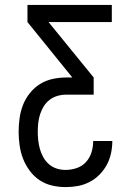

<svg xmlns="http://www.w3.org/2000/svg" viewBox="-20 -540 540 783"><path d="M247 223Q219 223 191.5 216.5Q164 210 141 194.5Q118 179 101 156Q84 133 74 107Q64 81 60 53Q56 25 56 -3Q56 -31 60 -59Q64 -87 74 -112.5Q84 -138 102 -160.5Q120 -183 143.5 -197.5Q167 -212 194.5 -218Q222 -224 250 -224H275L92 -450V-520H436V-450H178L362 -224V-154H250Q232 -154 214.5 -149Q197 -144 182.5 -133Q168 -122 158.5 -106.5Q149 -91 143.5 -74Q138 -57 136 -39Q134 -21 134 -3Q134 15 136 33Q138 51 143 68.5Q148 86 157 102Q166 118 180 130Q194 142 211.5 147.5Q229 153 247 153Q270 153 292.5 145.5Q315 138 330.5 121Q346 104 353 81.5Q360 59 360 36V35H438V36Q438 61 432.5 86Q427 111 415 133Q403 155 385 173Q367 191 344.5 202.5Q322 214 297.5 218.5Q273 223 247 223Z"/></svg>

Font: Huly
Style: Regular
Weight: 400
Designer: Belleve Invis
Foundry: Belleve Invis
Version: Version 33.2.5; ttfautohint (v1.8.4)